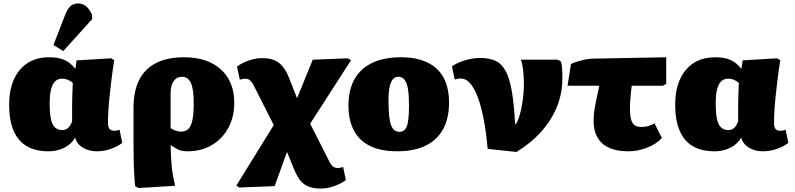

<svg xmlns="http://www.w3.org/2000/svg" viewBox="-20 -863 4609 1113"><path d="M261 14Q185 14 134.5 -16Q84 -46 58.5 -106Q33 -166 33 -255Q33 -384 94.5 -457.5Q156 -531 264 -531Q318 -531 352.5 -516Q387 -501 415 -466H417L424 -513L624 -525L642 -514Q632 -449 625.5 -396Q619 -343 614.5 -298.5Q610 -254 608 -217.5Q606 -181 606 -149Q606 -134 609.5 -124.5Q613 -115 621 -110Q629 -105 641 -105Q651 -105 658 -106.5Q665 -108 673 -111L689 -35Q661 -13 621.5 0.5Q582 14 542 14Q495 14 460.5 -7Q426 -28 416 -64H415Q401 -40 378 -22.5Q355 -5 325 4.5Q295 14 261 14ZM341 -109Q361 -109 374.5 -121Q388 -133 398 -159Q398 -197 398 -227.5Q398 -258 398.5 -284.5Q399 -311 400 -335Q401 -359 402 -382Q389 -394 373.5 -400.5Q358 -407 341 -407Q316 -407 300 -392Q284 -377 276 -345.5Q268 -314 268 -263Q268 -207 275 -173.5Q282 -140 298.5 -124.5Q315 -109 341 -109ZM347 -567 290 -602 357 -775Q372 -813 389 -828Q406 -843 434 -843Q459 -843 479.5 -826Q500 -809 514 -777V-752Z M783 227 763 216Q761 195 758.5 155Q756 115 755 66.5Q754 18 754 -28V-238Q754 -335 787 -400Q820 -465 885.5 -498Q951 -531 1047 -531Q1183 -531 1260.5 -460.5Q1338 -390 1338 -267Q1338 -185 1303.5 -121.5Q1269 -58 1208 -22Q1147 14 1068 14Q1047 14 1032 10.5Q1017 7 1003 -1Q989 -9 970 -21H969Q970 17 971.5 48.5Q973 80 976 108Q979 136 984 162Q989 188 995 214ZM1029 -100Q1057 -100 1073 -116.5Q1089 -133 1096 -169.5Q1103 -206 1103 -267Q1103 -346 1086.5 -382Q1070 -418 1035 -418Q1004 -418 986.5 -392.5Q969 -367 969 -322V-120Q979 -114 989 -109.5Q999 -105 1009.5 -102.5Q1020 -100 1029 -100Z M1839 230Q1798 230 1768.5 218.5Q1739 207 1718.5 180Q1698 153 1680 107L1645 20H1643L1572 216L1368 224L1350 213L1567 -138L1450 -369Q1443 -383 1435.5 -391.5Q1428 -400 1419.5 -403.5Q1411 -407 1399 -407Q1394 -407 1384.5 -405Q1375 -403 1370 -401L1354 -477Q1385 -500 1424 -513Q1463 -526 1500 -526Q1541 -526 1569.5 -514.5Q1598 -503 1619.5 -476.5Q1641 -450 1659 -403L1701 -296H1703L1793 -517L1996 -525L2015 -514L1778 -146L1889 73Q1896 87 1903.5 95.5Q1911 104 1920 107.5Q1929 111 1940 111Q1945 111 1955 109Q1965 107 1969 105L1985 181Q1954 203 1915.5 216.5Q1877 230 1839 230Z M2282 14Q2190 14 2127 -16Q2064 -46 2032 -105.5Q2000 -165 2000 -251Q2000 -342 2035 -404Q2070 -466 2138 -498.5Q2206 -531 2305 -531Q2395 -531 2457.5 -501Q2520 -471 2551.5 -412.5Q2583 -354 2583 -268Q2583 -177 2548.5 -114Q2514 -51 2447 -18.5Q2380 14 2282 14ZM2296 -99Q2327 -99 2339 -132.5Q2351 -166 2351 -251Q2351 -310 2345 -346.5Q2339 -383 2325 -400.5Q2311 -418 2290 -418Q2261 -418 2246.5 -385.5Q2232 -353 2232 -285Q2232 -181 2246 -140Q2260 -99 2296 -99Z M2974 18 2807 0Q2798 -100 2783 -176Q2768 -252 2748 -303.5Q2728 -355 2704 -381.5Q2680 -408 2651 -408Q2634 -408 2616 -402L2600 -478Q2628 -499 2674.5 -513Q2721 -527 2764 -527Q2818 -527 2854 -509.5Q2890 -492 2912.5 -449Q2935 -406 2947.5 -331.5Q2960 -257 2966 -143H2969Q2982 -158 2992.5 -195Q3003 -232 3010 -280Q3017 -328 3017 -375Q3017 -418 3012.5 -456.5Q3008 -495 3000 -517H3213L3232 -506Q3237 -488 3238.5 -465.5Q3240 -443 3240 -407Q3240 -323 3209 -245.5Q3178 -168 3118.5 -101Q3059 -34 2974 18Z M3622 14Q3523 14 3472 -31Q3421 -76 3421 -163Q3421 -180 3422.5 -198.5Q3424 -217 3428.5 -241Q3433 -265 3439 -295.5Q3445 -326 3454 -366H3270L3290 -492Q3302 -498 3317 -503Q3332 -508 3348.5 -512.5Q3365 -517 3381 -519.5Q3397 -522 3410 -523L3842 -531V-377L3823 -366H3642Q3639 -343 3637.5 -327Q3636 -311 3635 -298.5Q3634 -286 3633 -274.5Q3632 -263 3632 -252.5Q3632 -242 3632 -228Q3632 -173 3647 -150Q3662 -127 3698 -127Q3718 -127 3736.5 -132Q3755 -137 3774 -148L3817 -63Q3785 -28 3731.5 -7Q3678 14 3622 14Z M4122 14Q4046 14 3995.5 -16Q3945 -46 3919.5 -106Q3894 -166 3894 -255Q3894 -384 3955.5 -457.5Q4017 -531 4125 -531Q4179 -531 4213.5 -516Q4248 -501 4276 -466H4278L4285 -513L4485 -525L4503 -514Q4493 -449 4486.5 -396Q4480 -343 4475.5 -298.5Q4471 -254 4469 -217.5Q4467 -181 4467 -149Q4467 -134 4470.5 -124.5Q4474 -115 4482 -110Q4490 -105 4502 -105Q4512 -105 4519 -106.5Q4526 -108 4534 -111L4550 -35Q4522 -13 4482.5 0.5Q4443 14 4403 14Q4356 14 4321.5 -7Q4287 -28 4277 -64H4276Q4262 -40 4239 -22.5Q4216 -5 4186 4.5Q4156 14 4122 14ZM4202 -109Q4222 -109 4235.5 -121Q4249 -133 4259 -159Q4259 -197 4259 -227.5Q4259 -258 4259.5 -284.5Q4260 -311 4261 -335Q4262 -359 4263 -382Q4250 -394 4234.5 -400.5Q4219 -407 4202 -407Q4177 -407 4161 -392Q4145 -377 4137 -345.5Q4129 -314 4129 -263Q4129 -207 4136 -173.5Q4143 -140 4159.5 -124.5Q4176 -109 4202 -109Z"/></svg>

Font: Literata Black
Style: Regular
Weight: 900
Designer: Latin by Veronika Burian and Jose Scaglione. Greek by Irene Vlachou. Cyrillic by Vera Evstafieva.
Foundry: TypeTogether
Version: Version 3.103;gftools[0.9.29]